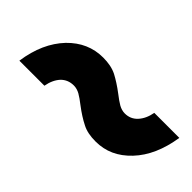

<svg xmlns="http://www.w3.org/2000/svg" viewBox="-15 -671 640 640"><g transform="rotate(45 304.5 -351.0)"><path d="M411 -243C386 -243 365 -247 348 -256C330 -265 311 -277 290 -293C277 -303 266 -311 257 -316C248 -321 238 -324 228 -324C210 -324 195 -318 183 -306C171 -293 163 -276 159 -254H41C50 -318 73 -368 108 -405C143 -441 184 -459 231 -459C256 -459 277 -455 295 -446C312 -437 331 -425 352 -409C365 -399 376 -391 385 -386C394 -381 404 -378 414 -378C431 -378 446 -384 458 -397C470 -410 478 -427 482 -449H600C590 -385 568 -335 533 -298C498 -261 458 -243 411 -243Z"/></g></svg>

Font: My Font
Style: Italic
Weight: 500
Designer: Julieta Ulanovsky
Foundry: Julieta Ulanovsky
Version: ""